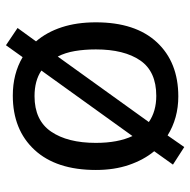

<svg xmlns="http://www.w3.org/2000/svg" viewBox="-17 -589 639 645"><g transform="rotate(90 302.5 -266.5)"><path d="M551 -269Q551 -136 483.5 -63Q416 10 301 10Q228 10 172 -23L132 33L74 -6L119 -68Q88 -104 71.5 -154.5Q55 -205 55 -269Q55 -402 122 -474Q189 -546 304 -546Q377 -546 435 -510L474 -566L533 -528L488 -465Q517 -430 534 -380.5Q551 -331 551 -269ZM146 -269Q146 -231 151.5 -198.5Q157 -166 170 -141L390 -447Q354 -472 302 -472Q220 -472 183 -418Q146 -364 146 -269ZM460 -269Q460 -343 437 -392L217 -86Q251 -63 303 -63Q384 -63 422 -118.5Q460 -174 460 -269Z"/></g></svg>

Font: Noto Sans Ethiopic
Style: Regular
Weight: 400
Designer: Monotype Design Team
Foundry: Monotype Imaging Inc.
Version: Version 2.102; ttfautohint (v1.8.4.7-5d5b)